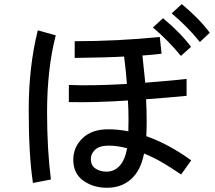

<svg xmlns="http://www.w3.org/2000/svg" viewBox="-20 -890 1040 930"><path d="M811.5 -825.2 860.4 -870.1Q945.3 -799.8 996.1 -731.4L948.2 -686.5Q887.7 -761.7 811.5 -825.2ZM720.7 -756.8 769.5 -801.8Q854.5 -731.4 905.3 -663.1L856.4 -619.1Q795.9 -693.4 720.7 -756.8ZM335 -116.2Q335 -176.8 379.4 -220.2Q423.8 -263.7 504.9 -263.7Q552.7 -263.7 601.6 -253.9Q602.5 -272.5 602.5 -312.5Q602.5 -359.4 599.6 -403.3Q438.5 -392.6 313.5 -395.5V-478.5Q422.9 -473.6 594.7 -483.4Q589.8 -550.8 581.1 -616.2Q501 -611.3 341.8 -609.4V-690.4Q548.8 -690.4 753.9 -710.9L762.7 -629.9Q714.8 -624 669.9 -621.1Q680.7 -519.5 683.6 -489.3Q840.8 -502 883.8 -507.8V-425.8Q804.7 -418 687.5 -409.2Q690.4 -359.4 690.4 -302.7Q690.4 -251 688.5 -230.5Q798.8 -191.4 906.2 -113.3L857.4 -44.9Q851.6 -48.8 832 -61.5Q812.5 -74.2 803.7 -80.1Q794.9 -85.9 775.9 -97.2Q756.8 -108.4 743.7 -115.7Q730.5 -123 712.4 -131.3Q694.3 -139.6 677.7 -146.5Q662.1 -64.5 615.2 -22.5Q568.4 19.5 498 19.5Q431.6 19.5 383.3 -15.1Q335 -49.8 335 -116.2ZM119.1 -357.4Q119.1 -567.4 163.1 -743.2L250 -718.8Q208 -555.7 208 -345.7Q208 -168 226.6 -20.5L139.6 -3.9Q119.1 -136.7 119.1 -357.4ZM595.7 -171.9Q547.9 -184.6 506.8 -184.6Q461.9 -184.6 440.9 -165Q419.9 -145.5 419.9 -120.1Q419.9 -88.9 442.4 -73.7Q464.8 -58.6 495.1 -58.6Q534.2 -58.6 560.1 -87.4Q585.9 -116.2 595.7 -171.9Z"/></svg>

Font: Gothic A1 Medium
Style: Regular
Weight: 500
Designer: HanYang I&C Co.,Ltd.
Foundry: HanYang I&C Co.,Ltd.
Version: Version 2.50